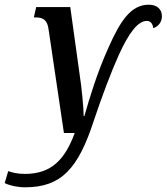

<svg xmlns="http://www.w3.org/2000/svg" viewBox="-117 -566 709 817"><path d="M-10 231C144 231 216 151 282 -52C318 -159 354 -255 388 -331C433 -430 471 -477 508 -477C522 -477 533 -467 535 -446C555 -453 572 -470 572 -497C572 -525 553 -546 516 -546C443 -546 397 -483 344 -362C297 -258 266 -156 242 -72H239C239 -106 230 -198 222 -248L182 -536H37L27 -492H34C69 -492 85 -479 90 -439L155 0H201C159 113 102 174 -11 174C-43 174 -67 168 -82 162L-97 213C-75 224 -42 231 -10 231Z"/></svg>

Font: Noto Serif Condensed Medium
Style: Italic
Weight: 500
Width: 3
Italic angle: -12°
Designer: Monotype Design Team
Foundry: Monotype Imaging Inc.
Version: Version 2.013